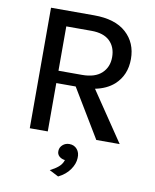

<svg xmlns="http://www.w3.org/2000/svg" viewBox="-94 -722 824 1019"><g transform="rotate(10 317.5 -212.0)"><path d="M97.5 0ZM194.5 -327H321.5Q391 -327 426.8 -360.2Q462.5 -393.5 462.5 -447Q462.5 -501.5 429 -533.8Q395.5 -566 330 -566H194.5ZM402 -266.5 582 0H456L299 -260.5H194.5V0H97.5V-649.5H330Q443.5 -649.5 503 -595.8Q562.5 -542 562.5 -454.5Q562.5 -367.5 503.5 -314Q464 -279 402 -266.5ZM290 226 240.5 200.5Q267 187.5 285.2 172Q303.5 156.5 310.5 134Q291.5 132 279 120.5Q266.5 109 268 90.5Q269 72 283.8 59Q298.5 46 319.5 46Q345.5 46 361.2 64.5Q377 83 375 112Q374 143 352.2 174.5Q330.5 206 290 226Z"/></g></svg>

Font: Betinya Sans Medium
Style: Regular
Weight: 500
Designer: Jonathan Pinhorn
Version: Version 2.001;December 9, 2019;FontCreator 12.0.0.2547 64-bi